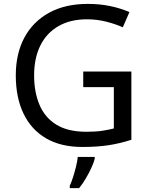

<svg xmlns="http://www.w3.org/2000/svg" viewBox="-20 -744 768 985"><path d="M407 -377H654V-27Q596 -8 537 1Q478 10 403 10Q292 10 216 -34.5Q140 -79 100.5 -161.5Q61 -244 61 -357Q61 -469 105 -551Q149 -633 231.5 -678.5Q314 -724 431 -724Q491 -724 544.5 -713Q598 -702 644 -682L610 -604Q572 -621 524.5 -633Q477 -645 426 -645Q341 -645 280 -610Q219 -575 187 -510.5Q155 -446 155 -357Q155 -272 182.5 -206.5Q210 -141 269 -104.5Q328 -68 424 -68Q471 -68 504 -73Q537 -78 564 -85V-297H407ZM466 70Q462 88 449.5 115.5Q437 143 420.5 171Q404 199 386 221H338V209Q346 192 354.5 165.5Q363 139 370 110.5Q377 82 379 61H466Z"/></svg>

Font: Noto Sans Hebrew
Style: Regular
Weight: 400
Designer: Monotype Design Team
Foundry: Monotype Imaging Inc.
Version: Version 2.003